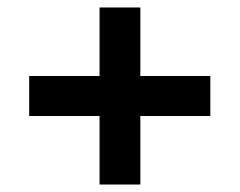

<svg xmlns="http://www.w3.org/2000/svg" viewBox="-20 -546 640 513"><path d="M246 -53V-236H58V-343H246V-526H355V-343H542V-236H355V-53Z"/></svg>

Font: Rethink Sans
Style: Bold
Weight: 700
Designer: The Rethink Sans project authors (Hans Thiessen). DM Sans designed by Colophon Foundry.
Foundry: Rethink Communications LLC
Version: Version 1.001